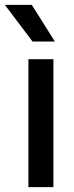

<svg xmlns="http://www.w3.org/2000/svg" viewBox="-54 -771 304 791"><path d="M63 0V-527H166V0ZM80 -600 -34 -751H77L172 -600Z"/></svg>

Font: Onest Medium
Style: Regular
Weight: 500
Designer: Dmitri Voloshin, Andrey Kudryavtsev
Foundry: Dmitri Voloshin, Andrey Kudryavtsev
Version: Version 1.000;gftools[0.9.33]